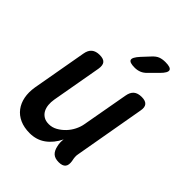

<svg xmlns="http://www.w3.org/2000/svg" viewBox="-221 -909 1043 1043"><g transform="rotate(45 300.0 -387.5)"><path d="M411 10Q382 10 366.5 -4Q351 -18 345 -47Q342 -59 341.5 -72Q341 -85 343 -97Q318 -46 279 -18Q240 10 188 10Q145 10 112.5 -4.5Q80 -19 60 -45.5Q40 -72 33 -107.5Q26 -143 33 -186L89 -502Q94 -532 111 -546Q128 -560 157 -560Q187 -560 198.5 -546Q210 -532 205 -502L154 -214Q150 -192 152 -171Q154 -150 162.5 -134Q171 -118 187 -108Q203 -98 227 -98Q253 -98 276 -111Q299 -124 317.5 -143.5Q336 -163 348 -187Q360 -211 364 -234L412 -502Q417 -532 433.5 -546Q450 -560 480 -560Q509 -560 521 -546Q533 -532 527 -502L456 -98Q453 -85 454 -72.5Q455 -60 458 -47Q463 -18 451.5 -4Q440 10 411 10ZM411 -676Q395 -659 377.5 -652Q360 -645 340 -645Q300 -645 295 -660Q290 -675 320 -708L361 -752Q379 -772 396.5 -778.5Q414 -785 437 -785Q479 -785 483.5 -769Q488 -753 457 -722Z"/></g></svg>

Font: Maple Mono SemiBold
Style: Italic
Weight: 600
Italic angle: -10°
Monospace: yes
Designer: subframe7536
Version: Version 7.000